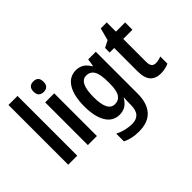

<svg xmlns="http://www.w3.org/2000/svg" viewBox="-182 -1124 1727 1727"><g transform="rotate(-45 681.5 -260.0)"><path d="M183 0H68V-760H183Z M376 -752Q439 -752 439 -685Q439 -651 422.5 -634.5Q406 -618 376 -618Q346 -618 329 -634.5Q312 -651 312 -685Q312 -752 376 -752ZM433 -543V0H318V-543Z M718 -553Q758 -553 790 -534.5Q822 -516 848 -472H854L865 -543H962V-11Q962 110 904.5 175Q847 240 728 240Q684 240 646 232Q608 224 571 206V108Q613 129 655 138.5Q697 148 734 148Q789 148 818 117Q847 86 847 15V3Q847 -14 848 -35Q849 -56 850 -73H847Q821 -28 788 -9Q755 10 714 10Q631 10 586 -63.5Q541 -137 541 -269Q541 -404 587.5 -478.5Q634 -553 718 -553ZM749 -453Q659 -453 659 -267Q659 -87 751 -87Q799 -87 824 -125Q849 -163 849 -250V-272Q849 -370 824.5 -411.5Q800 -453 749 -453Z M1272 -88Q1289 -88 1306.5 -92Q1324 -96 1342 -103V-12Q1322 -2 1294.5 4Q1267 10 1238 10Q1173 10 1138 -29Q1103 -68 1103 -155V-450H1045V-508L1111 -542L1142 -660H1218V-543H1335V-450H1218V-157Q1218 -88 1272 -88Z"/></g></svg>

Font: Noto Sans Gurmukhi Condensed SemiBold
Style: Regular
Weight: 600
Width: 3
Designer: Jelle Bosma - Monotype Design Team
Foundry: Monotype Imaging Inc.
Version: Version 2.004; ttfautohint (v1.8.4.7-5d5b)